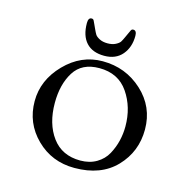

<svg xmlns="http://www.w3.org/2000/svg" viewBox="-96 -712 798 819"><g transform="rotate(15 302.5 -302.5)"><path d="M227 -599Q229 -595 235.5 -580.5Q242 -566 247 -558Q252 -550 266.5 -542.5Q281 -535 302 -535Q323 -535 337.5 -542.5Q352 -550 357 -558Q362 -566 368.5 -580.5Q375 -595 377 -599Q378 -600 381 -607.5Q384 -615 386.5 -617.5Q389 -620 394 -620Q409 -620 409 -596Q409 -546 381 -513Q353 -480 302 -480Q250 -480 222.5 -510Q195 -540 195 -596Q195 -620 210 -620Q215 -620 217.5 -617.5Q220 -615 223 -607.5Q226 -600 227 -599ZM297 -424Q220 -424 185.5 -369Q151 -314 151 -232Q151 -140 194.5 -81Q238 -22 319 -22Q360 -22 390.5 -40Q421 -58 437 -87.5Q453 -117 460.5 -148.5Q468 -180 468 -212Q468 -297 424.5 -360.5Q381 -424 297 -424ZM66 -217Q66 -310 137 -383Q208 -456 303 -456Q405 -456 478.5 -388.5Q552 -321 552 -221Q552 -123 486 -54Q420 15 303 15Q203 15 134.5 -52.5Q66 -120 66 -217Z"/></g></svg>

Font: EB Garamond
Style: SC
Weight: 400
Version: Version 000.010